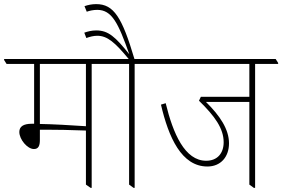

<svg xmlns="http://www.w3.org/2000/svg" viewBox="-37 -909 1373 934"><path d="M128 -184C150 -184 157 -200 157 -228V-278C168 -278 181 -278 190 -278C227 -278 311 -277 381 -274V-11L404 5H409V-598H521V-603L509 -622H-17V-617L-5 -598H129V-307C126 -307 122 -307 118 -307C76 -307 57 -293 57 -267C57 -231 96 -184 128 -184ZM157 -306V-598H381V-295C307 -300 220 -305 157 -306Z M613 5H618V-598H730V-603L718 -622H617C557 -824 517 -889 431 -889C410 -889 391 -885 374 -879L385 -852C399 -857 417 -861 436 -861C507 -861 538 -798 592 -645C524 -730 490 -761 431 -761C410 -761 389 -756 373 -750L383 -724C399 -730 418 -735 436 -735C485 -735 522 -703 589 -622H477V-617L489 -598H591V-11Z M972 -99C1036 -99 1077 -145 1077 -212C1077 -280 1033 -346 965 -413H1176V-11L1198 5H1204V-598H1316V-603L1304 -622H686V-617L698 -598H1176V-438H940L931 -419C1008 -344 1051 -284 1051 -217C1051 -163 1020 -127 966 -127C862 -127 805 -259 769 -407L746 -400C783 -241 846 -99 972 -99Z"/></svg>

Font: Noto Serif Devanagari SemiCondensed Thin
Style: Regular
Weight: 100
Width: 4
Designer: Universal Thirst, Indian Type Foundry and the Monotype Design Team
Foundry: Monotype Imaging Inc.
Version: Version 2.004